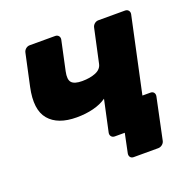

<svg xmlns="http://www.w3.org/2000/svg" viewBox="-115 -636 872 870"><g transform="rotate(-20 320.5 -201.0)"><path d="M385.9 117.5Q375.3 117.5 369.8 110.3Q364.4 103 366.4 92.4L385.6 0H355.6L346 -131.1H557.2Q567.9 -131.1 573.3 -123.9Q578.7 -116.6 576.7 -106L534.9 92.4Q532.9 103 523.8 110.3Q514.7 117.5 504.1 117.5ZM337.6 0Q327 0 321.1 -7.2Q315.1 -14.5 317.1 -25.1L349.9 -177.3Q323.4 -158.6 286.5 -149.3Q249.6 -139.9 205.8 -139.9Q114.6 -139.9 73 -189.2Q31.4 -238.5 53.6 -342L86.6 -494.9Q88.6 -505.5 97.2 -512.8Q105.8 -520 116.4 -520H239Q249.6 -520 255.6 -512.8Q261.5 -505.5 259.5 -494.9L229.2 -353.5Q221 -315.6 234.3 -300.8Q247.6 -286 284.9 -286Q323.2 -286 350.6 -297.4Q377.9 -308.7 382.9 -333.5L417.9 -494.9Q419.9 -505.5 428.4 -512.8Q437 -520 447.6 -520H575.9Q586.5 -520 592.4 -512.8Q598.4 -505.5 596.4 -494.9L495.6 -25.1Q493.6 -14.5 485.1 -7.2Q476.5 0 465.9 0Z"/></g></svg>

Font: Rubik Light
Style: Italic
Weight: 300
Italic angle: -12°
Designer: Hubert and Fischer
Foundry: Hubert and Fischer
Version: Version 2.300;gftools[0.9.30]